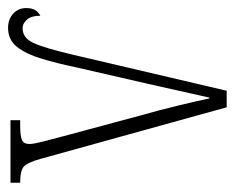

<svg xmlns="http://www.w3.org/2000/svg" viewBox="-73 -509 582 476"><g transform="rotate(-90 218.0 -271.0)"><path d="M62 -462Q53 -494 43 -503Q33 -512 3 -512V-536H158V-512H145Q119 -512 109 -507.5Q99 -503 99 -489Q99 -479 105.5 -453.5Q112 -428 118 -406L171 -209Q183 -167 194.5 -119.5Q206 -72 212 -43H214Q228 -106 248 -194.5Q268 -283 289 -373Q299 -421 310.5 -459Q322 -497 339.5 -519.5Q357 -542 387 -542Q408 -542 422 -529.5Q436 -517 436 -497Q436 -482 430.5 -474Q425 -466 417 -462Q417 -484 407.5 -495Q398 -506 386 -506Q362 -506 349.5 -479Q337 -452 321 -384L231 0H190Z"/></g></svg>

Font: Noto Serif ExtraCondensed ExtraLight
Style: Regular
Weight: 200
Width: 2
Designer: Monotype Design Team
Foundry: Monotype Imaging Inc.
Version: Version 2.015